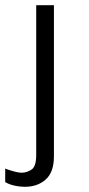

<svg xmlns="http://www.w3.org/2000/svg" viewBox="-58 -531 342 737"><path d="M38 186Q25 186 11 184Q-3 182 -15.5 178Q-28 174 -38 168V116Q-26 121 -6.5 126.5Q13 132 24 132Q45 132 63 120Q81 108 81 64V-511H149V69Q149 130 117.5 158Q86 186 38 186Z"/></svg>

Font: Chivo Medium ExtraLight
Style: Regular
Weight: 250
Version: Version 2.002